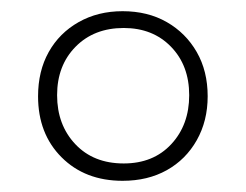

<svg xmlns="http://www.w3.org/2000/svg" viewBox="-20 -744 440 343"><path d="M199 -421Q132 -421 90 -463Q48 -505 48 -572Q48 -617 67 -651Q86 -685 120.5 -704.5Q155 -724 199 -724Q244 -724 278 -704.5Q312 -685 331.5 -651Q351 -617 351 -572Q351 -528 331.5 -493.5Q312 -459 278 -440Q244 -421 199 -421ZM201 -452Q254 -452 286 -486.5Q318 -521 318 -574Q318 -627 285.5 -660.5Q253 -694 201 -694Q148 -694 115 -660.5Q82 -627 82 -574Q82 -521 114.5 -486.5Q147 -452 201 -452Z"/></svg>

Font: Noto Serif Hebrew ExtraLight
Style: Regular
Weight: 250
Version: Version 2.003